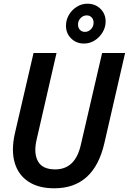

<svg xmlns="http://www.w3.org/2000/svg" viewBox="-20 -1006 695 1036"><path d="M273 10Q187 10 132.5 -26.5Q78 -63 59 -129Q40 -195 60 -285L161 -720H285L177 -250Q161 -179 185 -135.5Q209 -92 278 -92Q386 -92 416 -224L531 -720H655L543 -233Q487 10 273 10ZM433 -771Q392 -771 364 -798.5Q336 -826 336 -867Q336 -899 352 -926Q368 -953 394.5 -969.5Q421 -986 452 -986Q494 -986 522 -958.5Q550 -931 550 -890Q550 -859 533.5 -831.5Q517 -804 490.5 -787.5Q464 -771 433 -771ZM438 -834Q457 -834 471 -848.5Q485 -863 485 -884Q485 -901 474.5 -912Q464 -923 448 -923Q429 -923 415 -908.5Q401 -894 401 -874Q401 -856 411.5 -845Q422 -834 438 -834Z"/></svg>

Font: Instrument Sans SemiCondensed SemiBold Italic
Style: Regular
Weight: 600
Width: 4
Italic angle: -13°
Designer: Rodrigo Fuenzalida
Foundry: fragTYPE
Version: Version 1.000; ttfautohint (v1.8.4.7-5d5b);gftools[0.9.28]